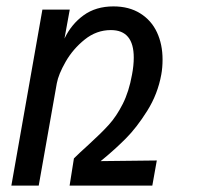

<svg xmlns="http://www.w3.org/2000/svg" viewBox="-20 -580 640 600"><path d="M112.5 -550H198L181.5 -459.5Q203 -504.5 241.2 -532.2Q279.5 -560 334.5 -560Q383.5 -560 418.2 -538.2Q453 -516.5 470.5 -479Q488 -441.5 488 -394Q488 -368.5 484 -347Q473 -286 440 -233.5Q407 -181 373 -147Q339 -113 302.5 -83L294.5 -76.5L470 -78.5L456 0H197.5L211 -85Q226.5 -100.5 257.5 -128.5Q296.5 -164 320.2 -190.2Q344 -216.5 363.5 -255Q383 -293.5 392.5 -346.5Q398 -375 398 -400Q398 -486 326.5 -486Q281.5 -486 244.8 -456.5Q208 -427 185.2 -387.2Q162.5 -347.5 157.5 -319.5L101 0H15.5Z"/></svg>

Font: JuliaMono
Style: Italic
Weight: 400
Italic angle: -9°
Monospace: yes
Designer: cormullion
Foundry: corm
Version: Version 0.057; ttfautohint (v1.8.4)